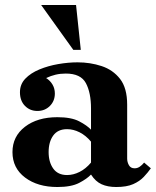

<svg xmlns="http://www.w3.org/2000/svg" viewBox="-20 -740 625 770"><path d="M446 10Q412 10 387.5 -1Q363 -12 345 -40V-305Q345 -368 324.5 -406.5Q304 -445 244 -445Q222 -445 203 -440.5Q184 -436 165 -427Q181 -417 190.5 -401Q200 -385 200 -365Q200 -335 180 -315Q160 -295 130 -295Q100 -295 80 -315.5Q60 -336 60 -370Q60 -402 81.5 -424.5Q103 -447 138 -461.5Q173 -476 213.5 -483Q254 -490 291 -490Q342 -490 387.5 -475Q433 -460 461.5 -423.5Q490 -387 490 -320V-104Q490 -90 497 -77.5Q504 -65 520 -65Q531 -65 540.5 -71.5Q550 -78 558 -88L585 -65Q573 -48 556.5 -30.5Q540 -13 514 -1.5Q488 10 446 10ZM210 10Q131 10 80.5 -28Q30 -66 30 -130Q30 -193 80 -231.5Q130 -270 210 -270Q266 -270 297.5 -253.5Q329 -237 345 -220V-172Q324 -197 299 -209.5Q274 -222 249 -222Q212 -222 193.5 -196.5Q175 -171 175 -130Q175 -90 193.5 -64Q212 -38 249 -38Q274 -38 299 -50.5Q324 -63 345 -88V-40Q329 -23 297.5 -6.5Q266 10 210 10ZM274 -540 145 -720H285L304 -540Z"/></svg>

Font: Brygada 1918
Style: Regular
Weight: 400
Designer: Mateusz Machalski | Borys Kosmynka | Przemek Hoffer
Foundry: NIEPODLEGLA 2018
Version: Version 3.006